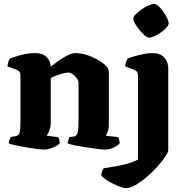

<svg xmlns="http://www.w3.org/2000/svg" viewBox="-20 -775 962 995"><path d="M209 0Q198 0 172.5 -3Q147 -6 117.5 -11Q88 -16 63 -21.5Q38 -27 26 -31Q26 -39 29 -48.5Q32 -58 35 -65L60 -69Q77 -72 81.5 -87Q86 -102 86 -147V-385Q86 -394 81.5 -401.5Q77 -409 67 -413L18 -431Q20 -443 23 -453.5Q26 -464 32 -472Q49 -479 87.5 -489.5Q126 -500 163 -500Q198 -500 219 -482Q240 -464 243 -430Q258 -442 281 -458.5Q304 -475 329 -487.5Q354 -500 372 -500Q395 -500 424.5 -491.5Q454 -483 481 -468.5Q508 -454 526 -437Q544 -420 544 -402V-128Q544 -107 538 -92.5Q532 -78 528 -72L593 -64Q595 -59 597.5 -50Q600 -41 600 -32Q595 -25 581.5 -17Q568 -9 553.5 -4.5Q539 0 526 0Q514 0 487 -3Q460 -6 428 -11Q396 -16 369.5 -21.5Q343 -27 331 -31Q331 -39 334 -48.5Q337 -58 340 -65L360 -67Q371 -68 376.5 -75Q382 -82 384.5 -98.5Q387 -115 387 -147V-348Q387 -355 381.5 -364Q376 -373 368 -381Q360 -389 351.5 -394Q343 -399 337 -399Q329 -399 316 -396.5Q303 -394 289 -389.5Q275 -385 262.5 -380Q250 -375 243 -371V-139Q243 -118 236 -99.5Q229 -81 222 -72L282 -64Q284 -61 286.5 -51.5Q289 -42 289 -32Q284 -25 269 -17Q254 -9 237.5 -4.5Q221 0 209 0ZM633 200Q619 200 593 189.5Q567 179 542 164Q517 149 505 135Q505 122 509.5 111.5Q514 101 518 97Q557 91 589.5 85Q622 79 648 71Q674 63 695 52V-385Q695 -394 690.5 -401.5Q686 -409 676 -413L628 -431Q630 -445 634.5 -456.5Q639 -468 642 -472Q653 -476 674 -482.5Q695 -489 721 -494.5Q747 -500 771 -500Q810 -500 831 -477Q852 -454 852 -419V2Q852 14 836 37.5Q820 61 795 89Q770 117 740 142.5Q710 168 682 184Q654 200 633 200ZM753 -580Q744 -580 730.5 -591Q717 -602 703.5 -618.5Q690 -635 680.5 -651.5Q671 -668 671 -679Q671 -689 683.5 -701.5Q696 -714 714 -726.5Q732 -739 750 -747Q768 -755 778 -755Q788 -755 801 -743.5Q814 -732 826 -715Q838 -698 846 -681.5Q854 -665 854 -654Q854 -645 843 -632.5Q832 -620 815.5 -608Q799 -596 782 -588Q765 -580 753 -580Z"/></svg>

Font: Texturina 12pt ExtraBold
Style: Regular
Weight: 800
Designer: Guillermo Torres Carreño
Foundry: Omnibus-Type
Version: Version 1.002